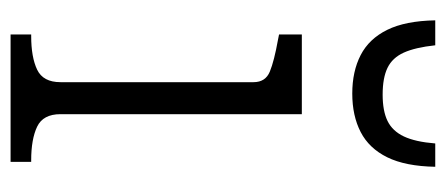

<svg xmlns="http://www.w3.org/2000/svg" viewBox="-254 -568 823 354"><g transform="rotate(90 157.0 -391.5)"><path d="M153 -630Q194 -630 224 -645.5Q254 -661 270.5 -694.5Q287 -728 288 -783H245Q242 -746 232 -725Q222 -704 203.5 -695Q185 -686 155 -686Q124 -686 105.5 -695Q87 -704 77.5 -725Q68 -746 64 -783H18Q19 -728 35.5 -694.5Q52 -661 82 -645.5Q112 -630 153 -630ZM191 -537V-92Q191 -60 214 -49Q237 -38 276 -38H279V0H44V-38H47Q86 -38 109 -49Q132 -60 132 -92V-448Q132 -470 112.5 -478Q93 -486 54 -493L44 -495V-537Z"/></g></svg>

Font: Roboto Serif ExtraLight
Style: Regular
Weight: 250
Version: Version 1.007